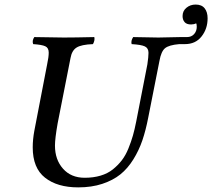

<svg xmlns="http://www.w3.org/2000/svg" viewBox="-20 -809 927 839"><path d="M123 -165Q123 -199.2 129.9 -236.8L186 -527.8Q192.9 -559.6 192.9 -579.1Q192.9 -600.1 177.7 -606.9Q162.6 -613.8 125 -616.2Q119.1 -630.9 129.9 -647Q219.7 -645 258.8 -645Q306.2 -645 392.1 -647Q395.5 -632.8 386.2 -616.2Q335.4 -614.3 314.7 -601.3Q293.9 -588.4 288.1 -555.2L231.9 -270Q220.2 -203.6 220.2 -172.9Q220.2 -111.3 255.4 -71.8Q290.5 -32.2 350.1 -32.2Q388.2 -32.2 419.4 -41.5Q450.7 -50.8 473.1 -68.8Q495.6 -86.9 512.2 -108.4Q528.8 -129.9 541 -159.9Q553.2 -189.9 560.8 -216.6Q568.4 -243.2 575.2 -277.8L624 -527.8Q628.9 -561 628.9 -578.1Q628.9 -598.6 613 -606.2Q597.2 -613.8 555.2 -616.2Q551.3 -630.9 562 -647Q653.8 -645 671.9 -645Q694.8 -645 769 -647H796.9Q816.4 -647 828.1 -659.9Q839.8 -672.9 839.8 -691.9Q839.8 -704.1 836.9 -707Q827.1 -702.1 814.9 -702.1Q795.4 -702.1 786.6 -712.4Q777.8 -722.7 777.8 -738.8Q777.8 -761.2 794.7 -775.1Q811.5 -789.1 835 -789.1Q861.3 -789.1 874.3 -772.7Q887.2 -756.3 887.2 -729Q887.2 -683.1 860.8 -649.7Q834.5 -616.2 788.1 -616.2H763.2Q717.8 -612.3 700.9 -598.1Q684.1 -584 676.8 -543L627.9 -295.9Q617.2 -240.2 602.3 -196.3Q587.4 -152.3 562.7 -112.5Q538.1 -72.8 505.9 -46.9Q473.6 -21 427 -5.6Q380.4 9.8 321.8 9.8Q230.5 9.8 176.8 -32.5Q123 -74.7 123 -165Z"/></svg>

Font: Common Serif Medium
Style: Italic
Weight: 500
Italic angle: -12°
Designer: Philipp H. Poll, Khaled Hosny
Foundry: Stefan Peev, Context Ltd.
Version: Version 1.026